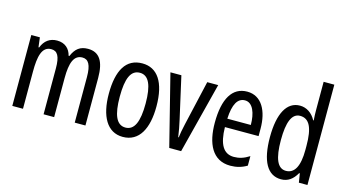

<svg xmlns="http://www.w3.org/2000/svg" viewBox="-84 -1077 2533 1405"><g transform="rotate(15 1182.5 -375.0)"><path d="M493 -547C434 -547 399 -520 374 -461H368C356 -511 320 -547 259 -547C205 -547 165 -519 144 -464H139L130 -537H65V0H146V-281C146 -395 162 -475 234 -475C280 -475 302 -440 302 -348V0H382V-296C382 -413 406 -475 470 -475C515 -475 538 -438 538 -345V0H619V-360C619 -486 579 -547 493 -547Z M1085 -269C1085 -452 1019 -547 905 -547C781 -547 724 -446 724 -269C724 -101 784 10 903 10C1028 10 1085 -102 1085 -269ZM807 -269C807 -407 836 -476 905 -476C972 -476 1003 -407 1003 -269C1003 -130 972 -61 905 -61C837 -61 807 -132 807 -269Z M1254 0H1344L1481 -537H1398L1320 -197C1310 -153 1303 -116 1301 -93H1297C1291 -137 1283 -178 1274 -218L1202 -537H1119Z M1700 -546C1587 -546 1528 -447 1528 -265C1528 -109 1581 10 1718 10C1764 10 1805 -1 1843 -24V-96C1803 -70 1766 -59 1727 -59C1648 -59 1610 -123 1608 -253H1863V-309C1863 -442 1810 -546 1700 -546ZM1700 -480C1760 -480 1787 -405 1787 -317H1609C1614 -428 1645 -480 1700 -480Z M2102 10C2154 10 2191 -17 2220 -68H2225L2236 0H2301V-760H2220V-542C2220 -521 2221 -498 2223 -468H2219C2192 -519 2148 -547 2099 -547C2000 -547 1945 -447 1945 -268C1945 -87 1999 10 2102 10ZM2121 -59C2057 -59 2028 -130 2028 -268C2028 -402 2056 -475 2119 -475C2189 -475 2220 -412 2220 -274V-244C2220 -120 2186 -59 2121 -59Z"/></g></svg>

Font: Noto Sans Lao Looped ExtraCondensed
Style: Regular
Weight: 400
Width: 2
Designer: Mark Frömberg, Ben Mitchell
Foundry: The Fontpad Ltd
Version: Version 1.002